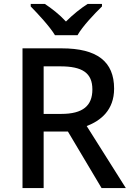

<svg xmlns="http://www.w3.org/2000/svg" viewBox="-20 -961 673 981"><path d="M261 -781H376C401 -826 463 -891 501 -928V-941H428C393 -919 353 -887 317 -851C284 -887 244 -918 209 -941H137V-928C174 -890 234 -826 261 -781ZM295 -714H95V0H203V-289H327L499 0H623L423 -317C494 -344 563 -398 563 -508C563 -646 477 -714 295 -714ZM288 -622C400 -622 452 -589 452 -504C452 -421 404 -379 293 -379H203V-622Z"/></svg>

Font: Noto Sans Gunjala Gondi Medium
Style: Regular
Weight: 500
Designer: Ek Type
Foundry: Ek Type
Version: Version 1.004